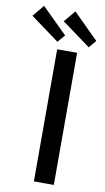

<svg xmlns="http://www.w3.org/2000/svg" viewBox="-181 -1014 580 1062"><g transform="rotate(10 109.0 -483.0)"><path d="M90 0H202V-742H90ZM-77 -901 84 -783 120 -825 -23 -966ZM99 -901 260 -783 295 -825 153 -966Z"/></g></svg>

Font: Cheyenne Sans Medium
Style: Regular
Weight: 500
Designer: The Public Sans project authors (U.S. Web Design System), Libre Franklin designed by Pablo Impallari and Rodrigo Fuenzal
Foundry: The Cheyenne Sans Project Authors
Version: Version 2.007